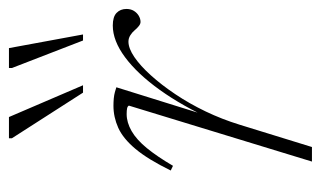

<svg xmlns="http://www.w3.org/2000/svg" viewBox="-164 -553 717 429"><g transform="rotate(-90 194.5 -338.5)"><path d="M173 -409Q171.5 -412 167 -413Q162.5 -414 154 -414Q135.5 -414 116.2 -403Q97 -392 78 -368.8Q59 -345.5 38.5 -310.5L28 -315.5Q53 -366.5 76.2 -394.2Q99.5 -422 123.5 -432.8Q147.5 -443.5 172.5 -443.5Q181 -443.5 189 -442.8Q197 -442 203.5 -440.2Q210 -438.5 214 -437L146.5 -220.5H140.5Q172 -289.5 208 -339.8Q244 -390 281 -417.5Q318 -445 352 -445Q371.5 -445 380.2 -436.5Q389 -428 389 -414.5Q389 -405 384.8 -398Q380.5 -391 373.8 -387Q367 -383 360 -383Q355.5 -383 350.8 -386.8Q346 -390.5 341.5 -396Q337 -401.5 330.2 -405.8Q323.5 -410 316 -410Q301 -410 281.5 -396.8Q262 -383.5 240.8 -360Q219.5 -336.5 198.5 -305.2Q177.5 -274 160 -237.5Q142.5 -201 130.5 -162L80.5 0H48ZM218.5 -511.5H202L100 -670.5V-677H147.5ZM332 -511.5H318.5L257 -670.5V-677H301.5Z"/></g></svg>

Font: Newsreader 24pt ExtraLight
Style: Italic
Weight: 250
Italic angle: -17°
Designer: Hugues Gentile
Foundry: Production Type
Version: Version 1.003